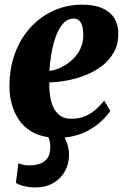

<svg xmlns="http://www.w3.org/2000/svg" viewBox="-20 -579 538 822"><path d="M128 223.5Q107.5 223.5 85 218.2Q62.5 213 48 204L59 119.5Q66.5 123.5 79.2 126.5Q92 129.5 106 129Q131 129 150.8 122Q170.5 115 182.2 99.2Q194 83.5 195 57Q196 41 193.5 29.2Q191 17.5 187.5 8.5Q142.5 2 110.8 -18.2Q79 -38.5 59.2 -68.8Q39.5 -99 30 -134.8Q20.5 -170.5 20.5 -207.5Q20 -284 43.2 -348.2Q66.5 -412.5 108.8 -459.5Q151 -506.5 208 -532.8Q265 -559 331.5 -559Q385.5 -559 419.5 -543.2Q453.5 -527.5 469.5 -500.8Q485.5 -474 486.5 -440.5Q487.5 -392.5 468.5 -357.2Q449.5 -322 417.2 -297.2Q385 -272.5 345.5 -257Q306 -241.5 265.8 -234.2Q225.5 -227 191 -226Q190.5 -189 195.8 -160.2Q201 -131.5 212.8 -111.5Q224.5 -91.5 242.2 -81Q260 -70.5 284 -70.5Q320.5 -70.5 347.2 -82.8Q374 -95 393.2 -113Q412.5 -131 426 -148L452.5 -104.5Q440.5 -85.5 414.2 -60.5Q388 -35.5 348.5 -15.5Q309 4.5 256.5 10Q264.5 25 270 43.8Q275.5 62.5 275.5 85.5Q275.5 120 259.2 151.8Q243 183.5 210.2 203.5Q177.5 223.5 128 223.5ZM191.5 -275.5Q208 -277 227.8 -284.5Q247.5 -292 267 -305.2Q286.5 -318.5 302.8 -337.2Q319 -356 328.2 -380.2Q337.5 -404.5 336.5 -434Q335.5 -468 325 -483.8Q314.5 -499.5 296 -499.5Q269 -499.5 250 -478Q231 -456.5 218.8 -422.2Q206.5 -388 200 -349.2Q193.5 -310.5 191.5 -275.5Z"/></svg>

Font: Merriweather 48pt Black
Style: Italic
Weight: 900
Italic angle: -7.8°
Version: Version 2.101